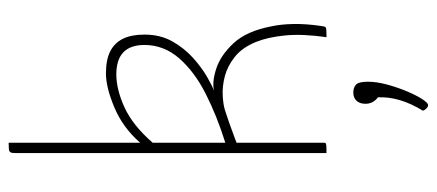

<svg xmlns="http://www.w3.org/2000/svg" viewBox="-303 -472 1010 444"><g transform="rotate(-90 202.0 -250.0)"><path d="M70 0V-720Q70 -728 72 -731Q74 -734 79.5 -734.5Q85 -735 94 -735V-431Q129 -471 175.5 -490.5Q222 -510 254 -510Q286 -510 305.5 -500Q325 -490 334.5 -470.5Q344 -451 344 -421Q344 -384 328 -356Q312 -328 289.5 -308Q267 -288 246 -276Q225 -264 214 -260Q234 -265 265 -255Q296 -245 324 -215Q352 -185 363 -128Q368 -105 368.5 -76Q369 -47 364 -13Q363 -6 362 -3.5Q361 -1 356 -0.5Q351 0 338 0Q346 -56 342 -96Q338 -136 327 -163Q314 -195 292.5 -212Q271 -229 248 -235Q225 -241 204 -240Q183 -239 170 -235Q160 -232 141.5 -225.5Q123 -219 108.5 -213.5Q94 -208 94 -208V-10Q94 -5 93.5 -3Q93 -1 88 -0.5Q83 0 70 0ZM94 -234Q155 -253 206.5 -279Q258 -305 289 -340.5Q320 -376 320 -421Q320 -486 252 -486Q217 -486 175.5 -467Q134 -448 94 -402ZM181 235Q177 235 173 231Q169 227 168 223Q185 195 192.5 169.5Q200 144 199 119Q193 115 188.5 107.5Q184 100 184 90Q184 77 191 69.5Q198 62 210 62Q221 62 228 68Q235 74 235 96Q235 116 228.5 140Q222 164 213 185.5Q204 207 195 221Q186 235 181 235Z"/></g></svg>

Font: Yanone Kaffeesatz ExtraLight
Style: Regular
Weight: 200
Designer: Yanone (Cyrillic: Daniel Pouzeot, Huerta Tipografica, and Cyreal)
Foundry: Yanone
Version: Version 2.003